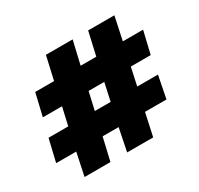

<svg xmlns="http://www.w3.org/2000/svg" viewBox="-133 -781 981 945"><g transform="rotate(-30 357.0 -308.0)"><path d="M94 0 121 -129H7L37 -256H149L172 -357H63L93 -484H200L230 -616H382L351 -484H440L470 -616H619L591 -484H706L676 -357H563L541 -256H659L634 -129H512L484 0H336L362 -129H271L241 0ZM300 -256H390L412 -357H323Z"/></g></svg>

Font: Braah One
Style: Regular
Weight: 400
Designer: Ashish Kumar
Foundry: Ashish Kumar
Version: Version 1.001; ttfautohint (v1.8.4.7-5d5b);gftools[0.9.29]